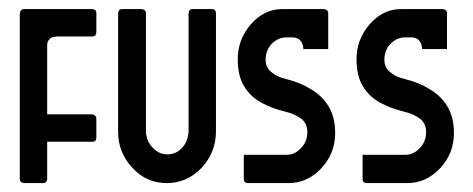

<svg xmlns="http://www.w3.org/2000/svg" viewBox="-20 -411 1062 431"><path d="M76.2 0Q85 0 85.9 -8.8Q85.9 -37.1 85.9 -92.8Q111.3 -92.8 187.5 -92.8Q196.3 -92.8 196.3 -102.5Q196.3 -116.2 196.3 -144.5Q196.3 -152.3 187.5 -154.3Q153.3 -154.3 85.9 -154.3Q85.9 -193.4 85.9 -309.6Q85.9 -318.4 90.8 -322.3Q94.7 -327.1 100.6 -328.1Q105.5 -329.1 108.4 -329.1Q134.8 -329.1 187.5 -329.1Q196.3 -329.1 196.3 -339.8Q196.3 -353.5 196.3 -381.8Q196.3 -389.6 187.5 -390.6Q136.7 -390.6 34.2 -390.6Q25.4 -390.6 24.4 -379.9Q24.4 -256.8 24.4 -9.8Q24.4 -1 34.2 0Q47.9 0 76.2 0Z M354.5 0Q399.4 0 432.6 -34.2Q464.8 -69.3 464.8 -116.2Q464.8 -204.1 464.8 -380.9Q464.8 -390.6 455.1 -390.6Q440.4 -390.6 412.1 -390.6Q404.3 -390.6 403.3 -381.8Q403.3 -293 403.3 -116.2Q402.3 -94.7 389.6 -80.1Q376 -64.5 355.5 -64.5Q335.9 -64.5 321.3 -81.1Q307.6 -96.7 307.6 -117.2Q307.6 -205.1 307.6 -380.9Q307.6 -390.6 295.9 -390.6Q282.2 -390.6 253.9 -390.6Q246.1 -390.6 245.1 -381.8Q245.1 -293 245.1 -115.2Q245.1 -68.4 277.3 -34.2Q308.6 0 354.5 0Z M627.9 0Q669.9 0 701.2 -33.2Q732.4 -66.4 732.4 -112.3Q732.4 -147.5 717.8 -171.9Q703.1 -196.3 677.7 -210.9Q654.3 -225.6 623 -233.4Q613.3 -235.4 602.5 -240.2Q591.8 -246.1 584 -253.9Q576.2 -263.7 576.2 -276.4Q576.2 -297.9 589.8 -312.5Q604.5 -327.1 623 -327.1Q627.9 -327.1 638.7 -327.1Q640.6 -327.1 646.5 -325.2Q652.3 -323.2 656.2 -317.4Q660.2 -311.5 661.1 -300.8Q679.7 -300.8 716.8 -300.8Q716.8 -320.3 716.8 -380.9Q716.8 -389.6 707 -390.6Q675.8 -390.6 613.3 -390.6Q573.2 -390.6 543 -356.4Q513.7 -322.3 513.7 -278.3Q513.7 -240.2 528.3 -216.8Q543 -193.4 566.4 -180.7Q591.8 -167 621.1 -160.2Q641.6 -155.3 656.2 -144.5Q669.9 -133.8 669.9 -114.3Q669.9 -92.8 655.3 -78.1Q641.6 -63.5 623 -63.5Q590.8 -63.5 527.3 -63.5Q527.3 -50.8 527.3 -9.8Q527.3 0 537.1 0Q567.4 0 627.9 0Z M894.5 0Q936.5 0 967.8 -33.2Q999 -66.4 999 -112.3Q999 -147.5 984.4 -171.9Q969.7 -196.3 944.3 -210.9Q920.9 -225.6 889.6 -233.4Q879.9 -235.4 869.1 -240.2Q858.4 -246.1 850.6 -253.9Q842.8 -263.7 842.8 -276.4Q842.8 -297.9 856.4 -312.5Q871.1 -327.1 889.6 -327.1Q894.5 -327.1 905.3 -327.1Q907.2 -327.1 913.1 -325.2Q918.9 -323.2 922.9 -317.4Q926.8 -311.5 927.7 -300.8Q946.3 -300.8 983.4 -300.8Q983.4 -320.3 983.4 -380.9Q983.4 -389.6 973.6 -390.6Q942.4 -390.6 879.9 -390.6Q839.8 -390.6 809.6 -356.4Q780.3 -322.3 780.3 -278.3Q780.3 -240.2 794.9 -216.8Q809.6 -193.4 833 -180.7Q858.4 -167 887.7 -160.2Q908.2 -155.3 922.9 -144.5Q936.5 -133.8 936.5 -114.3Q936.5 -92.8 921.9 -78.1Q908.2 -63.5 889.6 -63.5Q857.4 -63.5 793.9 -63.5Q793.9 -50.8 793.9 -9.8Q793.9 0 803.7 0Q834 0 894.5 0Z"/></svg>

Font: Lega 2020-21MOD
Style: Regular
Weight: 400
Designer: SIL Open Font License
Foundry: SIL Open Font License
Version: Version 1.00;July 1, 2020;FontCreator 13.0.0.2670 32-bit